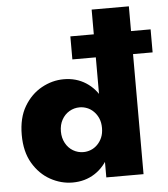

<svg xmlns="http://www.w3.org/2000/svg" viewBox="-55 -829 778 889"><g transform="rotate(-5 334.0 -385.0)"><path d="M295 -558H668V-665H295ZM404 -780V0H577V-780ZM31 -230Q31 -152 62.5 -98.5Q94 -45 143.5 -17.5Q193 10 247 10Q305 10 350 -19Q395 -48 421.5 -102Q448 -156 448 -230Q448 -305 421.5 -358.5Q395 -412 350 -441Q305 -470 247 -470Q193 -470 143.5 -442.5Q94 -415 62.5 -362Q31 -309 31 -230ZM213 -230Q213 -261 226 -284.5Q239 -308 261 -321Q283 -334 309 -334Q326 -334 343 -327.5Q360 -321 374 -307Q388 -293 396 -274Q404 -255 404 -230Q404 -205 396 -186Q388 -167 374 -153Q360 -139 343 -132.5Q326 -126 309 -126Q283 -126 261 -139Q239 -152 226 -176Q213 -200 213 -230Z"/></g></svg>

Font: Jost ExtraBold
Style: Regular
Weight: 800
Version: Version 3.710